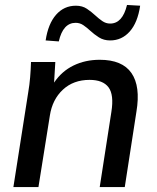

<svg xmlns="http://www.w3.org/2000/svg" viewBox="-20 -754 633 774"><path d="M34 0ZM34 0 94 -383Q99 -412 101.5 -442.5Q104 -473 105 -504H203L198 -421Q229 -467 276.5 -490Q324 -513 382 -513Q473 -513 510 -459.5Q547 -406 530 -304L483 0H382L429 -303Q440 -372 417.5 -402Q395 -432 341 -432Q276 -432 233.5 -392.5Q191 -353 181 -288L135 0ZM217 -587 164 -591Q174 -658 206 -694.5Q238 -731 286 -731Q312 -731 330.5 -718.5Q349 -706 364 -692Q378 -679 392.5 -669Q407 -659 424 -659Q474 -659 492 -734L545 -731Q535 -663 503 -627Q471 -591 424 -591Q398 -591 378.5 -603.5Q359 -616 344 -630Q330 -643 316 -652.5Q302 -662 285 -662Q234 -662 217 -587Z"/></svg>

Font: Winston Medium
Style: Italic
Weight: 500
Italic angle: -9°
Designer: Original fonts by Vernon Adams / Changes by Cristiano Sobral
Foundry: Original fonts by Vernon Adams / Changes by Cristiano Sobral
Version: Version 2.503;July 17, 2020;FontCreator 13.0.0.2655 64-bit